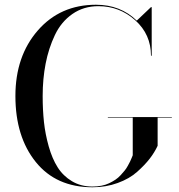

<svg xmlns="http://www.w3.org/2000/svg" viewBox="-20 -780 755 810"><path d="M435 -286H705V-284H645V-165Q632 -137 611.5 -110.5Q591 -84 558.5 -55Q526 -26 476.5 -8Q427 10 370 10Q217 10 131 -96.5Q45 -203 45 -375Q45 -543 139.5 -651.5Q234 -760 385 -760Q488 -760 557 -693L617 -750H620V-545H617Q617 -635 550.5 -694.5Q484 -754 395 -754Q333 -754 285.5 -721Q238 -688 211.5 -632Q185 -576 172.5 -511.5Q160 -447 160 -375Q160 -316 165.5 -265Q171 -214 185.5 -162.5Q200 -111 223 -74.5Q246 -38 283.5 -15.5Q321 7 370 7Q390 7 408 3.5Q426 0 440.5 -7Q455 -14 467 -22Q479 -30 489 -41Q499 -52 506 -60.5Q513 -69 519.5 -81Q526 -93 529 -99Q532 -105 536 -115L540 -125V-284H435Z"/></svg>

Font: Bodoni* 72
Style: Regular
Weight: 400
Version: Version 1.003